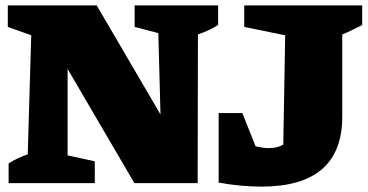

<svg xmlns="http://www.w3.org/2000/svg" viewBox="-20 -680 1365 713"><path d="M480 -660H790V-587Q773 -577 755.5 -568.5Q738 -560 715 -552L714 0H479L231 -424V-103L332 -81V0H12V-73Q29 -84 46 -92Q63 -100 83 -107L96 -549L9 -580V-660H339L576 -255L568 -557L480 -580ZM792 -2V-260H880L929 -137Q956 -130 979 -130Q1010 -130 1032 -143L1039 -549L887 -580V-660H1325V-587Q1309 -579 1290 -569.5Q1271 -560 1251 -552V-247Q1251 13 951 13Q915 13 875.5 9.5Q836 6 792 -2Z"/></svg>

Font: Piazzolla SC Black
Style: Regular
Weight: 900
Designer: Juan Pablo del Peral
Foundry: Huerta Tipografica
Version: Version 1.330